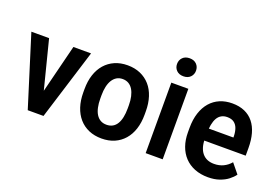

<svg xmlns="http://www.w3.org/2000/svg" viewBox="-100 -1038 1958 1352"><g transform="rotate(20 879.0 -362.0)"><path d="M219.2 -99.1 326.7 -528.3H459L294.9 0H213.9ZM144.5 -528.3 253.9 -97.7 257.8 0H176.8L11.7 -528.3Z M501.5 -251.5V-276.4Q501.5 -335.9 517.3 -384.3Q533.2 -432.6 563.2 -466.8Q593.3 -501 635.5 -519.5Q677.7 -538.1 731 -538.1Q784.7 -538.1 827.1 -519.5Q869.6 -501 899.7 -466.8Q929.7 -432.6 945.3 -384.3Q960.9 -335.9 960.9 -276.4V-251.5Q960.9 -191.9 945.3 -143.8Q929.7 -95.7 899.7 -61.3Q869.6 -26.9 827.4 -8.5Q785.2 9.8 731.9 9.8Q678.7 9.8 636 -8.5Q593.3 -26.9 563.2 -61.3Q533.2 -95.7 517.3 -143.8Q501.5 -191.9 501.5 -251.5ZM628.9 -276.4V-251.5Q628.9 -215.3 635.3 -186Q641.6 -156.7 654.5 -136Q667.5 -115.2 686.8 -104.2Q706.1 -93.3 731.9 -93.3Q757.8 -93.3 777.3 -104.2Q796.9 -115.2 809.3 -136Q821.8 -156.7 827.9 -186Q834 -215.3 834 -251.5V-276.4Q834 -312 827.4 -341.1Q820.8 -370.1 808.1 -391.1Q795.4 -412.1 776.1 -423.6Q756.8 -435.1 731 -435.1Q705.6 -435.1 686.5 -423.6Q667.5 -412.1 654.5 -391.1Q641.6 -370.1 635.3 -341.1Q628.9 -312 628.9 -276.4Z M1188 -528.3V0H1060.5V-528.3ZM1053.2 -666Q1053.2 -695.3 1072.3 -714.6Q1091.3 -733.9 1124.5 -733.9Q1157.2 -733.9 1176.3 -714.6Q1195.3 -695.3 1195.3 -666Q1195.3 -637.7 1176.3 -618.4Q1157.2 -599.1 1124.5 -599.1Q1091.3 -599.1 1072.3 -618.4Q1053.2 -637.7 1053.2 -666Z M1529.3 9.8Q1473.1 9.8 1428.7 -8.1Q1384.3 -25.9 1353.3 -58.8Q1322.3 -91.8 1306.2 -137.5Q1290 -183.1 1290 -239.3V-272.5Q1290 -335.9 1306.2 -385.3Q1322.3 -434.6 1352.1 -468.8Q1381.8 -502.9 1423.3 -520.5Q1464.8 -538.1 1515.6 -538.1Q1568.4 -538.1 1608.4 -520.5Q1648.4 -502.9 1675 -469.7Q1701.7 -436.5 1715.1 -388.9Q1728.5 -341.3 1728.5 -281.2V-224.1H1347.2V-314.5H1603.5V-325.2Q1602.5 -357.9 1593.5 -382.6Q1584.5 -407.2 1565.4 -421.1Q1546.4 -435.1 1514.6 -435.1Q1489.7 -435.1 1471.2 -424.6Q1452.6 -414.1 1440.9 -393.8Q1429.2 -373.5 1423.3 -343Q1417.5 -312.5 1417.5 -272.5V-239.3Q1417.5 -203.6 1425.5 -176.5Q1433.6 -149.4 1449 -130.9Q1464.4 -112.3 1486.6 -102.8Q1508.8 -93.3 1537.6 -93.3Q1576.7 -93.3 1607.4 -108.2Q1638.2 -123 1661.1 -150.4L1719.7 -78.6Q1704.1 -56.6 1678 -36.4Q1651.9 -16.1 1614.7 -3.2Q1577.6 9.8 1529.3 9.8Z"/></g></svg>

Font: Roboto SemiCondensed SemiBold
Style: Regular
Weight: 600
Width: 4
Designer: Christian Robertson
Foundry: Google
Version: Version 3.009; 2024